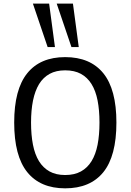

<svg xmlns="http://www.w3.org/2000/svg" viewBox="-20 -1031 723 1063"><path d="M58.6 -352.5Q58.6 -536.1 130.9 -625.5Q203.1 -714.8 340.8 -714.8Q479.5 -714.8 552 -625.5Q624.5 -536.1 624.5 -352.5Q624.5 -167 552 -77.6Q479.5 11.7 340.8 11.7Q203.1 11.7 130.9 -77.9Q58.6 -167.5 58.6 -352.5ZM151.9 -352.5Q151.9 -283.7 162.4 -230Q172.9 -176.3 195.8 -138.7Q218.8 -101.6 254.4 -81.8Q290 -62 340.8 -62Q392.1 -62 428 -81.8Q463.9 -101.6 486.8 -138.7Q509.8 -176.3 520.3 -230Q530.8 -283.7 530.8 -352.5Q530.8 -420.9 520.3 -474.6Q509.8 -528.3 486.8 -565.4Q463.9 -602.5 428 -622.1Q392.1 -641.6 340.8 -641.6Q290.5 -641.6 254.9 -622.1Q219.2 -602.5 196.3 -565.4Q173.8 -528.3 162.8 -474.6Q151.9 -420.9 151.9 -352.5ZM375.5 -770.5 293.9 -1011.2H383.8L416 -770.5ZM243.7 -770.5 162.1 -1011.2H252L284.2 -770.5Z"/></svg>

Font: Mako
Style: Regular
Weight: 400
Designer: vernon adams
Foundry: vernon adams
Version: Version 1.100; ttfautohint (v1.8.4.7-5d5b);gftools[0.9.33]